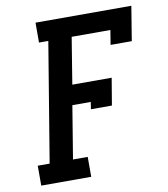

<svg xmlns="http://www.w3.org/2000/svg" viewBox="-82 -805 765 874"><g transform="rotate(-10 300.0 -367.5)"><path d="M38 0V-92H93L184 -643H141V-735H584L558 -576H460L471 -643H292L257 -428H439L418 -303H321L326 -336H241L201 -92H269V0Z"/></g></svg>

Font: Iosevka Etoile SmBdObl
Style: Regular
Weight: 600
Italic angle: -9°
Designer: Belleve Invis
Foundry: Belleve Invis
Version: Version 15.5.2; ttfautohint (v1.8.4)